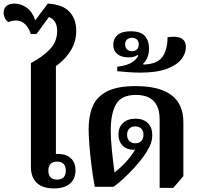

<svg xmlns="http://www.w3.org/2000/svg" viewBox="-54 -1039 1115 1068"><path d="M246 9Q182 9 150 -22.5Q118 -54 118 -109V-688Q185 -724 224.5 -766Q264 -808 264 -867Q264 -927 218 -944L149 -850H117Q107 -883 86 -904Q65 -925 35 -925Q25 -925 13 -922.5Q1 -920 -8 -916Q-22 -927 -28 -941Q-34 -955 -34 -968Q-34 -991 -18.5 -1005Q-3 -1019 25 -1019Q63 -1019 95 -996Q127 -973 142 -926L212 -1019Q295 -1014 332.5 -973.5Q370 -933 370 -868Q370 -808 340 -758.5Q310 -709 257 -671V-182Q264 -184 284 -182Q321 -179 343.5 -155.5Q366 -132 366 -91Q366 -45 335.5 -18Q305 9 246 9ZM263 -40Q289 -40 300.5 -53.5Q312 -67 312 -90Q312 -113 300.5 -126.5Q289 -140 263 -140Q238 -140 226.5 -126.5Q215 -113 215 -90Q215 -67 226.5 -53.5Q238 -40 263 -40Z M834 6V-374Q834 -511 702 -511Q621 -511 591.5 -459Q562 -407 562 -314Q562 -265 568.5 -201.5Q575 -138 583 -80Q615 -104 645 -136.5Q675 -169 698 -207Q694 -206 690 -206Q650 -206 627.5 -229.5Q605 -253 605 -291Q605 -332 631 -355.5Q657 -379 699 -379Q743 -379 768 -354.5Q793 -330 793 -288Q793 -255 778.5 -225Q764 -195 744 -168Q722 -138 693 -106Q664 -74 633.5 -46Q603 -18 578 0H473Q462 -60 454.5 -121Q447 -182 443 -234.5Q439 -287 439 -320Q439 -394 461.5 -447.5Q484 -501 541 -530.5Q598 -560 701 -560Q966 -560 966 -359V-59L910 6ZM699 -242Q719 -242 731.5 -254.5Q744 -267 744 -289Q744 -312 731.5 -324Q719 -336 698 -336Q678 -336 665.5 -324Q653 -312 653 -289Q653 -267 665.5 -254.5Q678 -242 699 -242Z M726 -635Q696 -635 661 -637.5Q626 -640 598 -643V-668Q653 -674 680.5 -692.5Q708 -711 715 -730L711 -733Q694 -720 661 -720Q621 -720 598.5 -738.5Q576 -757 576 -790Q576 -823 599.5 -844Q623 -865 673 -865Q728 -865 751.5 -839Q775 -813 775 -769Q775 -716 742 -684L744 -680Q820 -682 849 -722Q878 -762 878 -832Q980 -847 980 -777Q980 -741 954 -708.5Q928 -676 872.5 -655.5Q817 -635 726 -635ZM680 -754Q697 -754 707.5 -764.5Q718 -775 718 -792Q718 -809 707.5 -819Q697 -829 680 -829Q663 -829 652.5 -819Q642 -809 642 -792Q642 -775 652.5 -764.5Q663 -754 680 -754Z"/></svg>

Font: Noto Serif Thai
Style: Bold
Weight: 700
Designer: Monotype Design Team
Foundry: Monotype Imaging Inc.
Version: Version 2.002; ttfautohint (v1.8.4.7-5d5b)